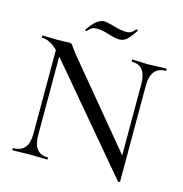

<svg xmlns="http://www.w3.org/2000/svg" viewBox="-116 -889 961 1011"><g transform="rotate(15 365.0 -384.0)"><path d="M122 -602 148 -600V-114Q148 -62 167.5 -37Q187 -12 227 -12Q229 -12 229 -6Q229 0 227 0Q201 0 187 -1L136 -2L82 -1Q67 0 38 0Q36 0 36 -6Q36 -12 38 -12Q81 -12 101.5 -37Q122 -62 122 -114ZM617 15 146 -543Q113 -582 87 -597.5Q61 -613 35 -613Q33 -613 33 -619Q33 -625 35 -625L74 -624Q86 -623 108 -623L159 -624Q169 -625 182 -625Q190 -625 194 -621Q198 -617 206 -605L230 -573L620 -103L628 13Q628 15 623.5 16Q619 17 617 15ZM628 13 603 -18V-510Q603 -562 584 -587.5Q565 -613 525 -613Q523 -613 523 -619Q523 -625 525 -625L565 -624Q595 -622 616 -622Q634 -622 668 -624L710 -625Q712 -625 712 -619Q712 -613 710 -613Q628 -613 628 -510ZM504 -784H505Q508 -784 510.5 -781.5Q513 -779 511 -777Q485 -737 468 -723Q451 -709 430 -709Q417 -709 401.5 -712.5Q386 -716 371 -721Q367 -722 345.5 -728Q324 -734 302 -734Q286 -734 277 -729Q268 -724 261.5 -717Q255 -710 252 -707H250Q247 -707 245 -709.5Q243 -712 245 -714Q290 -781 330 -781Q343 -781 379 -771Q425 -757 454 -757Q471 -757 481.5 -763.5Q492 -770 504 -784Z"/></g></svg>

Font: Cormorant Unicase Medium
Style: Regular
Weight: 500
Designer: Christian Thalmann (Catharsis Fonts)
Foundry: Catharsis Fonts
Version: Version 4.000